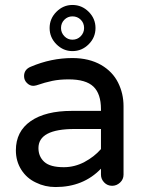

<svg xmlns="http://www.w3.org/2000/svg" viewBox="-20 -772 589 774"><path d="M272 -566Q235 -566 207.5 -593.5Q180 -621 180 -659Q180 -697 207.5 -724.5Q235 -752 272 -752Q310 -752 337.5 -724.5Q365 -697 365 -659Q365 -621 337.5 -593.5Q310 -566 272 -566ZM272 -612Q292 -612 305.5 -626Q319 -640 319 -659Q319 -679 305.5 -692.5Q292 -706 272 -706Q253 -706 239.5 -692.5Q226 -679 226 -659Q226 -640 239.5 -626Q253 -612 272 -612ZM204 -18Q161 -18 125 -36Q88 -53 66 -87.5Q44 -122 44 -166Q44 -242 103.5 -283.5Q163 -325 270 -325H387V-332Q387 -394 356.5 -423Q326 -452 257 -452Q220 -452 191 -446Q162 -440 127 -428Q123 -427 119.5 -426.5Q116 -426 114 -426Q100 -426 88.5 -437.5Q77 -449 77 -465Q77 -492 104 -503Q186 -538 272 -538Q339 -538 388 -510Q434 -483 456 -439Q478 -395 478 -344V-68Q478 -49 464 -36Q450 -23 432 -23Q413 -23 400 -36.5Q387 -50 387 -68V-92Q316 -18 204 -18ZM237 -98Q281 -98 320.5 -119Q360 -140 387 -171V-252H281Q135 -252 135 -175Q135 -141 158.5 -119.5Q182 -98 237 -98Z"/></svg>

Font: Huninn
Style: Regular
Weight: 400
Designer: justfont
Foundry: justfont
Version: Version 1.003